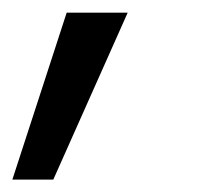

<svg xmlns="http://www.w3.org/2000/svg" viewBox="-37 -122 330 309"><path d="M-17.1 167 70.3 -101.6H168.5L48.8 167Z"/></svg>

Font: Inter 18pt
Style: Italic
Weight: 400
Italic angle: -9.3988°
Designer: Rasmus Andersson
Foundry: rsms
Version: Version 4.001;git-66647c0bb